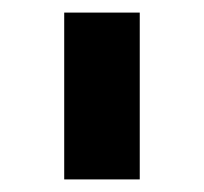

<svg xmlns="http://www.w3.org/2000/svg" viewBox="-20 -749 324 305"><path d="M82 -464V-729H202V-464Z"/></svg>

Font: BDO Grotesk DemiBold
Style: Regular
Weight: 600
Designer: Deni Anggara
Foundry: Lokal Container
Version: Version 2.000